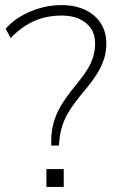

<svg xmlns="http://www.w3.org/2000/svg" viewBox="-20 -733 469 753"><path d="M181 -162V-182Q181 -218 190 -251Q199 -284 219.5 -319Q240 -354 275 -396Q304 -431 321 -458Q338 -485 345.5 -510.5Q353 -536 353 -563Q353 -597 337 -621Q321 -645 292 -658.5Q263 -672 222 -672Q162 -672 113 -650Q64 -628 22 -584L2 -620Q26 -648 60.5 -668.5Q95 -689 136 -701Q177 -713 221 -713Q274 -713 313.5 -694.5Q353 -676 375 -642Q397 -608 397 -563Q397 -531 388 -502Q379 -473 359.5 -442Q340 -411 306 -371Q275 -334 255 -303Q235 -272 225.5 -243.5Q216 -215 213 -184L211 -162ZM162 0V-70H230V0Z"/></svg>

Font: Nunito Sans 12pt ExtraLight 12pt ExtraLight
Style: Regular
Weight: 250
Version: Version 3.101;gftools[0.9.27]